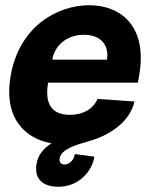

<svg xmlns="http://www.w3.org/2000/svg" viewBox="-20 -536 611 734"><path d="M203 178C278 178 331 123 341 63L266 53C261 83 239 93 228 93C218 93 205 89 208 69C214 34 272 17 320 4H318C404 -19 478 -74 494 -148L353 -158C345 -138 317 -97 247 -97C177 -97 150 -140 164 -220H507L512 -247C545 -437 441 -516 321 -516C201 -516 54 -437 21 -247C-8 -83 77 -6 177 12C146 31 126 56 120 89C109 148 144 178 203 178ZM180 -308C188 -358 231 -403 301 -403C371 -403 397 -358 389 -308Z"/></svg>

Font: Uncut Sans
Style: Bold Italic
Weight: 700
Italic angle: -10°
Designer: Kasper Nordkvist
Foundry: Uncut Type
Version: Version 1.111;FEAKit 1.0